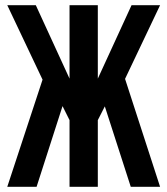

<svg xmlns="http://www.w3.org/2000/svg" viewBox="-20 -720 644 740"><path d="M357 -417 487 -700H597L462 -416L597 0H484L384 -310L357 -257V0H248V-257L221 -311L121 0H8L144 -413L8 -700H118L248 -417V-700H357Z"/></svg>

Font: SVN-Bebas Neue
Style: Bold
Weight: 700
Designer: Ryoichi Tsunekawa
Foundry: Ryoichi Tsunekawa
Version: Version 1.300; ttfautohint (v1.7.9-c794)